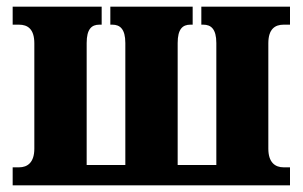

<svg xmlns="http://www.w3.org/2000/svg" viewBox="-20 -556 909 576"><path d="M18 0H850V-54H831C805 -54 785 -69 785 -110V-426C785 -469 805 -482 831 -482H850V-536H584V-482H590C613 -482 629 -469 629 -427V-61H513V-427C513 -469 528 -482 551 -482H558V-536H311V-482H317C340 -482 356 -469 356 -427V-61H240V-427C240 -469 255 -482 278 -482H285V-536H18V-482H37C63 -482 83 -469 83 -426V-110C83 -69 63 -54 37 -54H18Z"/></svg>

Font: Noto Serif Condensed ExtraBold
Style: Regular
Weight: 800
Width: 3
Designer: Monotype Design Team
Foundry: Monotype Imaging Inc.
Version: Version 2.013